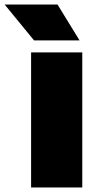

<svg xmlns="http://www.w3.org/2000/svg" viewBox="-76 -826 443 846"><path d="M61 0V-595H286.5V0ZM74 -648 -55.5 -806H177.5L274.5 -648Z"/></svg>

Font: Encode Sans SC SemiExpanded Black
Style: Regular
Weight: 900
Width: 6
Designer: Multiple Designers
Foundry: Impallari Type
Version: Version 3.002